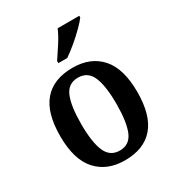

<svg xmlns="http://www.w3.org/2000/svg" viewBox="-184 -881 927 1006"><g transform="rotate(-30 279.5 -378.0)"><path d="M278 10Q170 10 108 -59Q46 -128 46 -269Q46 -410 105.5 -479Q165 -548 281 -548Q389 -548 450.5 -479Q512 -410 512 -269Q512 -128 452.5 -59Q393 10 278 10ZM280 -48Q339 -48 362.5 -104Q386 -160 386 -269Q386 -379 362 -434Q338 -489 279 -489Q220 -489 196.5 -434Q173 -379 173 -269Q173 -160 197 -104Q221 -48 280 -48ZM229 -619Q250 -650 276.5 -691Q303 -732 317 -766H448V-756Q436 -739 407.5 -710.5Q379 -682 345 -653.5Q311 -625 283 -606H229Z"/></g></svg>

Font: Noto Serif Tamil SemiCondensed SemiBold
Style: Regular
Weight: 600
Width: 4
Designer: Indian Type Foundry, Tom Grace, and the Monotype Design Team
Foundry: Monotype Imaging Inc.
Version: Version 2.004; ttfautohint (v1.8.4.7-5d5b)